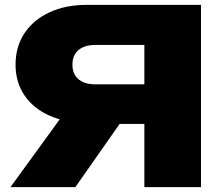

<svg xmlns="http://www.w3.org/2000/svg" viewBox="-20 -770 912 790"><path d="M646 -423V-260H338L337 -265Q249 -265 183 -294.5Q117 -324 80.5 -378Q44 -432 44 -504Q44 -578 80.5 -633Q117 -688 183 -719Q249 -750 337 -750H807V0H574V-690L679 -585H372Q328 -585 303 -564Q278 -543 278 -504Q278 -465 303 -444Q328 -423 372 -423ZM536 -351 290 0H23L278 -351Z"/></svg>

Font: Unbounded ExtraBold
Style: Regular
Weight: 800
Designer: Luke Prowse, Jean-Baptiste Morizot, Fátima Lázaro, Florian Runge
Foundry: NaN
Version: Version 1.701;gftools[0.9.28.dev5+ged2979d]